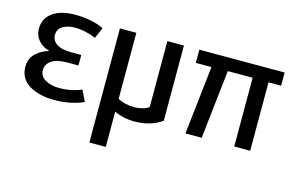

<svg xmlns="http://www.w3.org/2000/svg" viewBox="-95 -780 1877 1225"><g transform="rotate(15 844.0 -167.5)"><path d="M469.7 -27.3Q460.9 -45.9 434.6 -100.6Q407.2 -87.9 368.2 -79.1Q328.1 -71.3 288.1 -71.3Q234.4 -71.3 196.3 -92.8Q158.2 -114.3 158.2 -156.2Q158.2 -193.4 192.4 -217.8Q225.6 -242.2 300.8 -242.2Q324.2 -242.2 370.1 -242.2Q370.1 -259.8 370.1 -311.5Q353.5 -311.5 303.7 -311.5Q238.3 -311.5 206.1 -334Q174.8 -355.5 174.8 -391.6Q174.8 -430.7 207 -450.2Q240.2 -469.7 287.1 -469.7Q322.3 -469.7 360.4 -460.9Q398.4 -452.1 425.8 -439.5Q436.5 -462.9 457 -511.7Q419.9 -530.3 370.1 -540Q320.3 -549.8 269.5 -549.8Q173.8 -549.8 119.1 -510.7Q65.4 -471.7 65.4 -403.3Q65.4 -359.4 92.8 -328.1Q120.1 -295.9 164.1 -284.2Q164.1 -283.2 164.1 -282.2Q117.2 -269.5 81.1 -236.3Q44.9 -202.1 44.9 -147.5Q44.9 -69.3 110.4 -29.3Q175.8 10.7 276.4 10.7Q328.1 10.7 379.9 1Q431.6 -9.8 469.7 -27.3Z M987.3 -43Q987.3 -167 987.3 -539.1Q960 -539.1 877.9 -539.1Q877.9 -430.7 877.9 -103.5Q861.3 -90.8 835 -84Q808.6 -77.1 781.2 -77.1Q752.9 -77.1 722.7 -84Q693.4 -90.8 672.9 -103.5Q672.9 -249 672.9 -539.1Q645.5 -539.1 564.5 -539.1Q564.5 -350.6 564.5 214.8Q591.8 214.8 672.9 214.8Q672.9 156.2 672.9 -18.6Q699.2 -4.9 734.4 2.9Q770.5 10.7 806.6 10.7Q858.4 10.7 906.2 -2.9Q954.1 -17.6 987.3 -43Z M1652.3 -452.1Q1652.3 -473.6 1652.3 -539.1Q1511.7 -539.1 1088.9 -539.1Q1088.9 -517.6 1088.9 -452.1Q1114.3 -452.1 1192.4 -452.1Q1179.7 -338.9 1141.6 0Q1168.9 0 1249 0Q1261.7 -113.3 1299.8 -454.1Q1340.8 -454.1 1463.9 -454.1Q1463.9 -340.8 1463.9 0Q1490.2 0 1569.3 0Q1569.3 -113.3 1569.3 -452.1Q1590.8 -452.1 1652.3 -452.1Z"/></g></svg>

Font: DaxlinePro-Medium
Style: Medium
Weight: 400
Designer: Hans Reichel
Version: Version 7.502; 2006